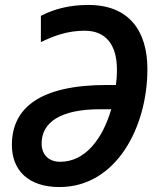

<svg xmlns="http://www.w3.org/2000/svg" viewBox="-20 -745 642 775"><path d="M220 10C450 10 575 -233 575 -466C575 -621 500 -725 337 -725C261 -725 199 -709 145 -681V-575C199 -601 253 -621 322 -621C409 -621 452 -562 452 -464C452 -442 451 -424 448 -402H412C145 -402 28 -312 28 -160C28 -58 94 10 220 10ZM223 -92C178 -92 148 -119 148 -166C148 -251 224 -304 383 -304H429C394 -184 324 -92 223 -92Z"/></svg>

Font: Noto Sans SemiCondensed SemiBold
Style: Italic
Weight: 600
Width: 4
Italic angle: -12°
Designer: Monotype Design Team
Foundry: Monotype Imaging Inc.
Version: Version 2.013